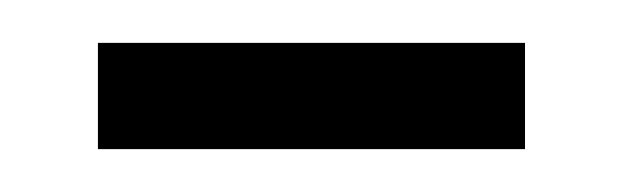

<svg xmlns="http://www.w3.org/2000/svg" viewBox="-20 -315 292 90"><path d="M25.9 -245.1V-294.9H226.1V-245.1Z"/></svg>

Font: Germano
Style: Regular
Weight: 300
Width: 3
Foundry: Ascender Corporation
Version: Version 1.10; ttfautohint (v1.5)